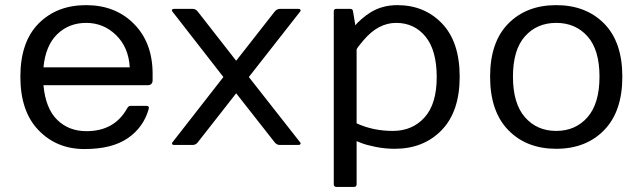

<svg xmlns="http://www.w3.org/2000/svg" viewBox="-20 -570 2527 755"><path d="M131.6 -57.9C179.3 -8.5 239.4 16.1 312 16.1C384.6 16.1 441.6 1.8 482.9 -26.9C524.3 -55.5 551.6 -93.9 564.9 -142.1C566.9 -149.9 563.6 -153.8 555.2 -153.8H492.2C488 -153.8 483.9 -150.6 480 -144C446.8 -84.1 393.4 -54.2 319.8 -54.2C273.3 -54.2 234.9 -69.2 204.6 -99.1C174.3 -129.1 156.4 -174.3 150.9 -234.9H560.1C573.4 -234.9 580.1 -241.5 580.1 -254.9V-279.8C580.1 -361.2 555.7 -426.5 507.1 -475.8C458.4 -525.1 395.6 -549.8 318.6 -549.8C241.6 -549.8 179.3 -525.6 131.6 -477.3C83.9 -429 60.1 -359.3 60.1 -268.3C60.1 -177.3 83.9 -107.2 131.6 -57.9ZM150.9 -305.2C156.4 -362.5 174.5 -405.9 205.1 -435.5C235.7 -465.2 273.7 -480 319.1 -480C364.5 -480 403.6 -463.9 436.5 -431.9C469.4 -399.8 487.3 -357.6 490.2 -305.2Z M665.5 0H737.3C745.4 0 752.1 -3.3 757.3 -9.8L908.7 -203.1L1060.5 -9.8C1065.8 -3.3 1072.4 0 1080.6 0H1152.3C1158.9 0 1162.1 -2.1 1162.1 -6.3C1162.1 -7.6 1161.6 -8.8 1160.6 -9.8L958.5 -267.1L1160.6 -524.9C1161.6 -525.9 1162.1 -527 1162.1 -528.3C1162.1 -532.9 1158.9 -535.2 1152.3 -535.2H1080.6C1072.4 -534.8 1065.8 -531.4 1060.5 -524.9L908.7 -331.1L757.3 -524.9C752.1 -531.7 745.4 -535.2 737.3 -535.2H665.5C659 -535.2 655.8 -532.9 655.8 -528.3C656.1 -527 656.7 -525.9 657.7 -524.9L858.4 -267.1L657.7 -9.8C656.4 -8.8 656.1 -6.9 656.7 -4.2C657.4 -1.4 660.3 0 665.5 0Z M1292.5 154.8C1292.5 161.3 1295.7 164.7 1302.2 165H1372.6C1379.1 164.7 1382.3 161.3 1382.3 154.8V-15.1L1400.4 -7.8C1413.1 -2.6 1431.9 2.5 1456.8 7.6C1481.7 12.6 1506.8 15.1 1532.2 15.1C1607.7 15.1 1669.2 -9.3 1716.6 -58.1C1763.9 -106.9 1787.6 -176.9 1787.6 -268.1C1787.6 -359.2 1764.6 -429 1718.5 -477.3C1672.4 -525.6 1613.8 -549.8 1542.5 -549.8C1503.7 -549.8 1469.2 -540.7 1439 -522.5C1427.2 -515.6 1415 -506.6 1402.1 -495.4C1389.2 -484.1 1381 -475.7 1377.4 -470.2L1368.2 -524.9C1367.5 -531.7 1363.9 -535.2 1357.4 -535.2H1302.2C1295.7 -534.8 1292.5 -531.4 1292.5 -524.9ZM1382.3 -85V-375C1382.3 -378.6 1391.6 -391.1 1410.2 -412.6C1448.6 -457.5 1491 -480 1537.6 -480C1585.4 -480 1624 -462 1653.3 -426C1682.6 -390.1 1697.3 -336.9 1697.3 -266.6C1697.3 -196.3 1681.3 -143.5 1649.4 -108.2C1617.5 -72.8 1575.8 -55.2 1524.4 -55.2C1473 -55.2 1425.6 -65.1 1382.3 -85Z M1978.8 -58.3C2026.4 -9.4 2089.3 15.1 2167.2 15.1C2245.2 15.1 2308 -9.4 2355.7 -58.3C2403.4 -107.3 2427.2 -177.3 2427.2 -268.3C2427.2 -359.3 2403.4 -429 2355.7 -477.3C2308 -525.6 2245.2 -549.8 2167.2 -549.8C2089.3 -549.8 2026.4 -525.6 1978.8 -477.3C1931.1 -429 1907.2 -359.3 1907.2 -268.3C1907.2 -177.3 1931.1 -107.3 1978.8 -58.3ZM2044.2 -427C2075.6 -462.3 2116.6 -480 2167.2 -480C2217.9 -480 2258.9 -462.3 2290.3 -427C2321.7 -391.7 2337.4 -338.9 2337.4 -268.6C2337.4 -198.2 2321.7 -145.1 2290.3 -109.1C2258.9 -73.2 2217.9 -55.2 2167.2 -55.2C2116.6 -55.2 2075.6 -73.2 2044.2 -109.1C2012.8 -145.1 1997.1 -198.2 1997.1 -268.6C1997.1 -338.9 2012.8 -391.7 2044.2 -427Z"/></svg>

Font: Numans
Style: Regular
Weight: 400
Designer: Jovanny Lemonad
Foundry: Jovanny Lemonad
Version: Version 001.001